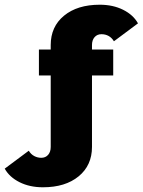

<svg xmlns="http://www.w3.org/2000/svg" viewBox="-70 -613 605 814"><path d="M112 181Q56 181 13 159.5Q-30 138 -50 102L52 26Q61 41 75 48.5Q89 56 105 56Q123 56 134 43.5Q145 31 145 10V-293H95V-403H145V-422Q145 -500 201.5 -546.5Q258 -593 353 -593Q409 -593 452 -571.5Q495 -550 515 -514L413 -438Q404 -453 390.5 -460.5Q377 -468 360 -468Q342 -468 331 -455.5Q320 -443 320 -422V-403H410V-293H320V10Q320 88 263.5 134.5Q207 181 112 181Z"/></svg>

Font: Rokkitt Black
Style: Regular
Weight: 900
Designer: Vernon Adams
Foundry: Vernon Adams
Version: Version 3.103